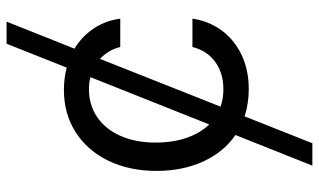

<svg xmlns="http://www.w3.org/2000/svg" viewBox="-208 -538 946 569"><g transform="rotate(-90 264.5 -254.0)"><path d="M404.3 -505.9Q440.9 -483.4 464.1 -448.7Q487.3 -414.1 493.2 -370.1H409.2Q400.4 -405.8 374 -430.2L232.4 -72.8Q256.3 -64.5 284.2 -64.5Q331.5 -64.5 365 -88.6Q398.4 -112.8 409.2 -156.2H493.2Q486.3 -108.4 459 -70.6Q431.6 -32.7 386.7 -11Q341.8 10.7 284.2 10.7Q242.7 10.7 203.6 -1.5L124 199.2H57.6L148.4 -28.8Q97.7 -63.5 69.8 -124.5Q42 -185.5 42 -262.7Q42 -342.8 72 -405Q102.1 -467.3 156.5 -502.2Q210.9 -537.1 282.2 -537.1Q316.4 -537.1 348.1 -528.8L418.9 -707H484.4ZM179.7 -106.4 319.8 -458.5Q303.7 -462.9 284.2 -462.9Q237.3 -462.9 201.4 -438.5Q165.5 -414.1 145.8 -369.4Q126 -324.7 126 -265.6Q126 -214.4 139.9 -173.8Q153.8 -133.3 179.7 -106.4Z"/></g></svg>

Font: Pretendard GOV
Style: Regular
Weight: 400
Designer: Base glyphs from Inter by Rasmus Andersson; Hangeul glyphs from Noto Sans CJK(Source Han Sans) by Jang Soo-young and Kan
Foundry: Kil Hyung-jin
Version: Version 1.309